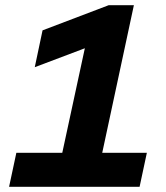

<svg xmlns="http://www.w3.org/2000/svg" viewBox="-20 -720 640 740"><path d="M15 0 43 -131H220L307 -534L114 -461L144 -603L399 -700H496L374 -131H546L518 0Z"/></svg>

Font: Red Hat Mono
Style: Bold Italic
Weight: 700
Italic angle: -12°
Monospace: yes
Designer: Pentagram, MCKL
Foundry: Pentagram, MCKL
Version: Version 1.023; ttfautohint (v1.8.3)